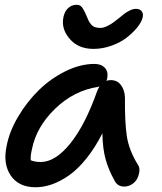

<svg xmlns="http://www.w3.org/2000/svg" viewBox="-20 -748 681 805"><path d="M372.1 -543Q311 -543 275.6 -581.3Q240.2 -619.6 244.1 -664.1Q247.1 -694.8 262.9 -711.4Q278.8 -728 301.8 -728Q309.6 -728 315.7 -724.6Q321.8 -721.2 327.1 -712.6Q332.5 -704.1 335.4 -698Q338.4 -691.9 344.2 -678.2Q348.6 -666.5 352.1 -659.9Q355.5 -653.3 362.1 -645.5Q368.7 -637.7 378.2 -634.3Q387.7 -630.9 400.9 -630.9Q428.7 -630.9 476.1 -669.9Q495.1 -685.5 503.2 -691.7Q511.2 -697.8 524.7 -704.3Q538.1 -710.9 549.8 -710.9Q566.4 -710.9 574.2 -700.7Q582 -690.4 578.1 -674.8Q573.2 -654.8 554.9 -632.3Q536.6 -609.9 510.3 -589.6Q483.9 -569.3 446.8 -556.2Q409.7 -543 372.1 -543ZM128.9 37.1Q58.6 37.1 25.1 -12Q-8.3 -61 7.8 -136.2Q19.5 -197.3 56.4 -259.5Q93.3 -321.8 143.1 -370.4Q192.9 -418.9 254.9 -449.5Q316.9 -480 376 -480Q404.8 -480 419.9 -463.4Q435.1 -446.8 429.2 -417Q428.2 -414.1 425.8 -409.2Q434.6 -412.1 444.8 -412.1Q471.7 -412.1 487.3 -391.1Q502.9 -370.1 503.9 -338.9Q502.9 -235.4 511.7 -177.2Q520.5 -119.1 557.1 -59.1Q565.9 -47.4 564.5 -31.5Q563 -15.6 556.2 -1Q549.3 13.7 534.2 23.9Q519 34.2 501 34.2Q472.2 34.2 460 8.8Q435.5 -35.2 423.1 -79.1Q410.6 -123 409.2 -189Q378.4 -128.4 342.3 -83.5Q306.2 -38.6 269.5 -12.9Q232.9 12.7 198 24.9Q163.1 37.1 128.9 37.1ZM113.8 -122.1Q107.4 -95.2 108.9 -76.2Q126 -68.8 150.9 -68.8Q211.9 -68.8 274.7 -146.5Q337.4 -224.1 388.2 -368.2Q393.6 -379.9 397 -386.2Q396 -385.7 394 -385Q392.1 -384.3 391.1 -383.8Q289.6 -368.2 210.9 -292Q132.3 -215.8 113.8 -122.1Z"/></svg>

Font: Shantell Sans Bouncy
Style: Italic
Weight: 500
Italic angle: -11.31°
Designer: Stephen Nixon, Anya Danilova, Shantell Martin
Foundry: Arrow Type
Version: Version 1.006;[9816181b4]